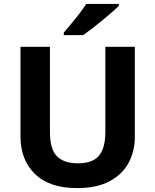

<svg xmlns="http://www.w3.org/2000/svg" viewBox="-20 -954 796 984"><path d="M671 -252Q671 -178 638.5 -118.5Q606 -59 540.5 -24.5Q475 10 375 10Q233 10 159 -62.5Q85 -135 85 -254V-714H236V-277Q236 -189 272 -153Q308 -117 379 -117Q429 -117 460 -134Q491 -151 505.5 -187Q520 -223 520 -278V-714H671ZM589 -924Q575 -910 552 -890Q529 -870 502.5 -848Q476 -826 450.5 -806.5Q425 -787 406 -774H307V-787Q323 -806 344.5 -831.5Q366 -857 387 -884.5Q408 -912 422 -934H589Z"/></svg>

Font: Noto Sans Hebrew
Style: Bold
Weight: 700
Designer: Monotype Design Team
Foundry: Monotype Imaging Inc.
Version: Version 2.003